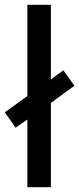

<svg xmlns="http://www.w3.org/2000/svg" viewBox="-38 -780 330 800"><path d="M76 0H174V-351L272 -423L226 -487L174 -449V-760H76V-380L-18 -312L27 -248L76 -282Z"/></svg>

Font: Noto Sans Arabic Cond Med
Style: Regular
Weight: 500
Width: 3
Designer: Monotype Design Team, Nadine Chahine, Nizar Qandah and Khaled Hosny
Foundry: Monotype Imaging Inc.
Version: Version 2.012